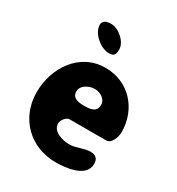

<svg xmlns="http://www.w3.org/2000/svg" viewBox="-178 -853 896 972"><g transform="rotate(30 270.0 -367.0)"><path d="M33 -253C33 -102 144 7 293 7C350 7 467 -4 467 -83C467 -114 451 -128 420 -128C381 -128 348 -106 308 -106C271 -106 206 -122 206 -170C206 -188 226 -217 247 -217H460C493 -217 507 -268 507 -292C507 -426 412 -534 275 -534C121 -534 33 -393 33 -253ZM205 -357C205 -393 248 -414 280 -414C313 -414 348 -394 348 -359C348 -317 311 -313 277 -313C245 -313 205 -316 205 -357ZM139 -708C139 -658 203 -606 250 -606C281 -606 287 -619 287 -649C287 -693 232 -741 188 -741C165 -741 139 -735 139 -708Z"/></g></svg>

Font: Asimov Print
Style: Regular
Weight: 500
Designer: Google
Version: Version 2.000980: 2014